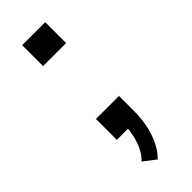

<svg xmlns="http://www.w3.org/2000/svg" viewBox="-221 -527 714 714"><g transform="rotate(-45 136.5 -169.5)"><path d="M132 159 84 122Q102 105 113 81.5Q124 58 129.5 32.5Q135 7 136 -15L153 0H76V-110H197V-26Q197 5 190.5 39.5Q184 74 169.5 105Q155 136 132 159ZM76 -388V-498H197V-388Z"/></g></svg>

Font: Nunito Sans 6pt
Style: Regular
Weight: 400
Version: Version 3.101;gftools[0.9.27]